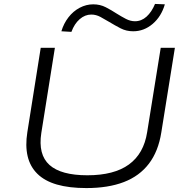

<svg xmlns="http://www.w3.org/2000/svg" viewBox="-20 -948 950 976"><path d="M419 8Q331 8 269 -10Q207 -28 170 -64.5Q133 -101 120.5 -154Q108 -207 119 -276L187 -705H259L190 -272Q173 -162 231.5 -109.5Q290 -57 424 -57Q560 -57 635.5 -112Q711 -167 728 -276L797 -705H869L800 -275Q785 -179 737 -116Q689 -53 609.5 -22.5Q530 8 419 8ZM343 -786 292 -789Q304 -829 328 -860Q352 -891 385 -908.5Q418 -926 454 -926Q489 -926 518 -911Q547 -896 573 -879Q597 -864 620 -852Q643 -840 666 -840Q699 -840 725 -863.5Q751 -887 768 -928L818 -926Q800 -864 756 -826.5Q712 -789 657 -789Q622 -789 593 -804Q564 -819 536 -836Q513 -850 490.5 -862Q468 -874 444 -874Q412 -874 385 -850.5Q358 -827 343 -786Z"/></svg>

Font: Nunito Sans 10pt Expanded Light
Style: Italic
Weight: 300
Width: 7
Italic angle: -9°
Designer: Vernon Adams
Foundry: Vernon Adams
Version: Version 3.101;gftools[0.9.27]